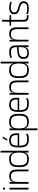

<svg xmlns="http://www.w3.org/2000/svg" viewBox="2543 -3513 1265 6391"><g transform="rotate(-90 3175.5 -317.5)"><path d="M62 0V-634H123V0ZM92 -782Q82 -782 74 -784.5Q66 -787 61.5 -794.5Q57 -802 57 -818Q57 -841 67 -847Q77 -853 92 -853Q108 -853 118 -847Q128 -841 128 -818Q128 -802 123.5 -794.5Q119 -787 110.5 -784.5Q102 -782 92 -782Z M314 -334V-442Q314 -515 336.5 -559.5Q359 -604 402.5 -623.5Q446 -643 509 -643Q578 -643 625.5 -621Q673 -599 699.5 -545.5Q726 -492 727 -398L667 -345Q666 -399 661 -443.5Q656 -488 639 -520Q622 -552 588.5 -569.5Q555 -587 496 -587Q439 -587 403 -567.5Q367 -548 348 -514Q329 -480 321.5 -434Q314 -388 314 -334ZM253 0V-631H314V-442V0ZM316 -436 281 -461V-500H327ZM667 0V-360L727 -403V0Z M1074 11Q987 11 927.5 -17.5Q868 -46 837.5 -114.5Q807 -183 807 -302V-332Q807 -453 837.5 -521.5Q868 -590 927.5 -618Q987 -646 1074 -646Q1163 -646 1214 -615.5Q1265 -585 1286.5 -515.5Q1308 -446 1308 -328V-300Q1308 -182 1286 -114Q1264 -46 1213 -17.5Q1162 11 1074 11ZM1281 -123V-144H1296V-123ZM1081 -45Q1165 -45 1210.5 -73.5Q1256 -102 1274.5 -160.5Q1293 -219 1293 -308V-326Q1293 -416 1275 -474.5Q1257 -533 1211.5 -561Q1166 -589 1081 -589Q997 -589 950.5 -561Q904 -533 886 -474.5Q868 -416 868 -326V-308Q868 -219 886.5 -160.5Q905 -102 951 -73.5Q997 -45 1081 -45ZM1281 -490V-510H1296V-490ZM1293 0V-930H1353V0Z M1733 11Q1643 11 1582.5 -17Q1522 -45 1492 -113.5Q1462 -182 1462 -302V-332Q1462 -450 1488.5 -518.5Q1515 -587 1568.5 -616.5Q1622 -646 1702 -646Q1783 -645 1837.5 -615.5Q1892 -586 1917 -517.5Q1942 -449 1933 -332L1931 -311H1522Q1522 -230 1534 -178.5Q1546 -127 1572 -97.5Q1598 -68 1638.5 -56.5Q1679 -45 1736 -45Q1792 -45 1839 -55.5Q1886 -66 1917 -84V-26Q1882 -5 1833.5 3Q1785 11 1733 11ZM1522 -361H1875Q1879 -438 1865.5 -488Q1852 -538 1813 -563Q1774 -588 1702 -589Q1631 -591 1593 -565.5Q1555 -540 1539.5 -489Q1524 -438 1522 -361ZM1688 -709 1766 -859H1826L1738 -709Z M2035 295V-634H2096V-512H2100Q2122 -587 2173.5 -616.5Q2225 -646 2315 -646Q2402 -646 2461.5 -617.5Q2521 -589 2551.5 -520.5Q2582 -452 2582 -332V-302Q2582 -182 2551.5 -113.5Q2521 -45 2461.5 -17Q2402 11 2315 11Q2224 11 2173 -20Q2122 -51 2100 -125H2096V295ZM2308 -45Q2392 -45 2438.5 -73Q2485 -101 2503 -159.5Q2521 -218 2521 -308V-325Q2521 -416 2502.5 -474.5Q2484 -533 2437.5 -561Q2391 -589 2308 -589Q2224 -589 2178 -561Q2132 -533 2114 -474.5Q2096 -416 2096 -326V-308Q2096 -218 2114 -159.5Q2132 -101 2177.5 -73Q2223 -45 2308 -45Z M2916 11Q2826 11 2765.5 -17Q2705 -45 2675 -113.5Q2645 -182 2645 -302V-332Q2645 -450 2671.5 -518.5Q2698 -587 2751.5 -616.5Q2805 -646 2885 -646Q2966 -645 3020.5 -615.5Q3075 -586 3100 -517.5Q3125 -449 3116 -332L3114 -311H2705Q2705 -230 2717 -178.5Q2729 -127 2755 -97.5Q2781 -68 2821.5 -56.5Q2862 -45 2919 -45Q2975 -45 3022 -55.5Q3069 -66 3100 -84V-26Q3065 -5 3016.5 3Q2968 11 2916 11ZM2705 -361H3058Q3062 -438 3048.5 -488Q3035 -538 2996 -563Q2957 -588 2885 -589Q2814 -591 2776 -565.5Q2738 -540 2722.5 -489Q2707 -438 2705 -361Z M3279 -334V-442Q3279 -515 3301.5 -559.5Q3324 -604 3367.5 -623.5Q3411 -643 3474 -643Q3543 -643 3590.5 -621Q3638 -599 3664.5 -545.5Q3691 -492 3692 -398L3632 -345Q3631 -399 3626 -443.5Q3621 -488 3604 -520Q3587 -552 3553.5 -569.5Q3520 -587 3461 -587Q3404 -587 3368 -567.5Q3332 -548 3313 -514Q3294 -480 3286.5 -434Q3279 -388 3279 -334ZM3218 0V-631H3279V-442V0ZM3281 -436 3246 -461V-500H3292ZM3632 0V-360L3692 -403V0Z M4039 11Q3952 11 3892.5 -17.5Q3833 -46 3802.5 -114.5Q3772 -183 3772 -302V-332Q3772 -453 3802.5 -521.5Q3833 -590 3892.5 -618Q3952 -646 4039 -646Q4128 -646 4179 -615.5Q4230 -585 4251.5 -515.5Q4273 -446 4273 -328V-300Q4273 -182 4251 -114Q4229 -46 4178 -17.5Q4127 11 4039 11ZM4246 -123V-144H4261V-123ZM4046 -45Q4130 -45 4175.5 -73.5Q4221 -102 4239.5 -160.5Q4258 -219 4258 -308V-326Q4258 -416 4240 -474.5Q4222 -533 4176.5 -561Q4131 -589 4046 -589Q3962 -589 3915.5 -561Q3869 -533 3851 -474.5Q3833 -416 3833 -326V-308Q3833 -219 3851.5 -160.5Q3870 -102 3916 -73.5Q3962 -45 4046 -45ZM4246 -490V-510H4261V-490ZM4258 0V-930H4318V0Z M4802 0V-307Q4802 -313 4802 -328Q4802 -343 4802 -360Q4802 -377 4802 -390.5Q4802 -404 4802 -405Q4802 -466 4789 -503Q4776 -540 4753 -558Q4730 -576 4701 -581.5Q4672 -587 4640 -587Q4589 -587 4541.5 -578Q4494 -569 4448 -551V-609Q4499 -628 4543 -635.5Q4587 -643 4642 -644Q4714 -646 4758 -625Q4802 -604 4824.5 -568Q4847 -532 4854.5 -486.5Q4862 -441 4862 -394V0ZM4618 11Q4548 12 4503.5 -4.5Q4459 -21 4437 -57Q4415 -93 4412 -146Q4409 -214 4428 -261Q4447 -308 4497 -335.5Q4547 -363 4634 -371L4822 -389V-336L4640 -318Q4543 -309 4505 -268.5Q4467 -228 4471 -159Q4474 -111 4492 -84.5Q4510 -58 4544.5 -48.5Q4579 -39 4629 -40Q4668 -41 4699.5 -52.5Q4731 -64 4753.5 -88.5Q4776 -113 4789 -154.5Q4802 -196 4802 -257L4820 -113H4798Q4783 -64 4758.5 -37.5Q4734 -11 4699 -1Q4664 9 4618 11Z M5049 -334V-442Q5049 -515 5071.5 -559.5Q5094 -604 5137.5 -623.5Q5181 -643 5244 -643Q5313 -643 5360.5 -621Q5408 -599 5434.5 -545.5Q5461 -492 5462 -398L5402 -345Q5401 -399 5396 -443.5Q5391 -488 5374 -520Q5357 -552 5323.5 -569.5Q5290 -587 5231 -587Q5174 -587 5138 -567.5Q5102 -548 5083 -514Q5064 -480 5056.5 -434Q5049 -388 5049 -334ZM4988 0V-631H5049V-442V0ZM5051 -436 5016 -461V-500H5062ZM5402 0V-360L5462 -403V0Z M5821 0Q5748 0 5711 -20.5Q5674 -41 5661.5 -84.5Q5649 -128 5649 -196V-414H5709V-216Q5709 -181 5711 -152Q5713 -123 5722.5 -102Q5732 -81 5754.5 -69.5Q5777 -58 5819 -58H5864V0ZM5517 -581V-633H5864V-581ZM5649 -275V-872L5709 -886V-275Z M6080 10Q6037 10 5993 3.5Q5949 -3 5906 -14V-71Q5951 -59 5994 -53Q6037 -47 6079 -45Q6139 -42 6175.5 -52Q6212 -62 6231.5 -79.5Q6251 -97 6258.5 -117Q6266 -137 6268 -154Q6272 -188 6256 -211.5Q6240 -235 6214.5 -250Q6189 -265 6162.5 -273.5Q6136 -282 6119 -286Q6042 -305 5997.5 -327Q5953 -349 5931 -374.5Q5909 -400 5902.5 -428.5Q5896 -457 5897 -486Q5899 -543 5929.5 -578.5Q5960 -614 6012 -630.5Q6064 -647 6129 -645Q6183 -644 6227.5 -634.5Q6272 -625 6306 -612V-557Q6277 -568 6247.5 -575Q6218 -582 6188.5 -585.5Q6159 -589 6128 -589Q6069 -591 6031 -576.5Q5993 -562 5975.5 -537.5Q5958 -513 5957 -482Q5957 -438 5977.5 -412Q5998 -386 6038 -370.5Q6078 -355 6134 -340Q6189 -325 6234 -305.5Q6279 -286 6305 -251Q6331 -216 6329 -155Q6326 -93 6295 -56.5Q6264 -20 6209 -5Q6154 10 6080 10Z"/></g></svg>

Font: Matangi Light
Style: Regular
Weight: 400
Version: Version 3.002